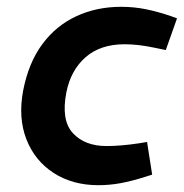

<svg xmlns="http://www.w3.org/2000/svg" viewBox="-20 -536 540 564"><path d="M269 8Q193 8 137.5 -28Q82 -64 57.5 -127Q33 -190 48 -270Q64 -352 104.5 -406.5Q145 -461 204.5 -488.5Q264 -516 336 -516Q373 -516 408 -509Q443 -502 484 -488L500 -482L467 -389L433 -396Q409 -401 387.5 -403.5Q366 -406 346 -406Q275 -406 231.5 -368Q188 -330 175 -265Q159 -183 194 -145Q229 -107 293 -107Q334 -107 388 -115L412 -119L427 -23L408 -17Q367 -4 334.5 2Q302 8 269 8Z"/></svg>

Font: REM Medium
Style: Italic
Weight: 500
Italic angle: -11°
Designer: Octavio Pardo
Foundry: Ashler Design
Version: Version 1.005;gftools[0.9.28]